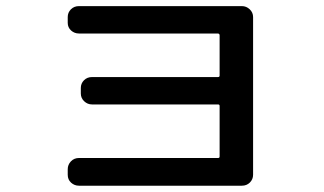

<svg xmlns="http://www.w3.org/2000/svg" viewBox="-20 -588 1040 616"><path d="M233.4 7.8Q218.8 7.8 208 -2Q197.3 -11.7 197.3 -27.3V-44.9Q197.3 -59.6 207.5 -70.3Q217.8 -81.1 233.4 -81.1H679.7Q684.6 -81.1 684.6 -85.9V-248Q684.6 -252.9 679.7 -252.9H275.4Q260.7 -252.9 250 -263.2Q239.3 -273.4 239.3 -288.1V-305.7Q239.3 -320.3 249.5 -330.6Q259.8 -340.8 275.4 -340.8H679.7Q684.6 -340.8 684.6 -345.7V-474.6Q684.6 -479.5 679.7 -480.5H233.4Q218.8 -480.5 208 -490.2Q197.3 -500 197.3 -514.6V-533.2Q197.3 -547.9 207.5 -558.1Q217.8 -568.4 233.4 -568.4H755.9Q770.5 -568.4 781.2 -558.1Q792 -547.9 792 -533.2V-27.3Q792 -12.7 781.7 -2.4Q771.5 7.8 755.9 7.8Z"/></svg>

Font: Rounded-L Mgen+ 1m medium
Style: Regular
Weight: 500
Designer: [Source Han Sans]
Ryoko NISHIZUKA  (kana & ideographs); Paul D. Hunt (Latin, Greek & Cyrillic); Wenlong ZHANG  (bopomofo
Version: Version 1.059.20150602